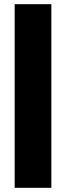

<svg xmlns="http://www.w3.org/2000/svg" viewBox="-20 -808 315 916"><path d="M50 88V-788H225V88Z"/></svg>

Font: Aoudax Cyrillic
Style: Regular
Weight: 400
Designer: William Zhang
Foundry: William Zhang
Version: Version 1.00 June 4, 2021, initial release